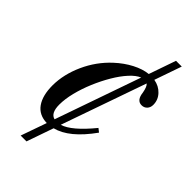

<svg xmlns="http://www.w3.org/2000/svg" viewBox="-252 -753 977 977"><g transform="rotate(45 237.0 -264.0)"><path d="M107.5 149.5 156.5 10.5Q99.5 9 70.5 -32Q41.5 -73 41.5 -146Q42 -225.5 78.5 -306.2Q115 -387 179 -446Q219 -483 263.2 -506Q307.5 -529 347 -533L397.5 -678.5H439L388 -532Q426 -525.5 450.2 -499.5Q474.5 -473.5 474.5 -438.5Q474.5 -419 463 -406.8Q451.5 -394.5 433.5 -394.5Q398 -394.5 392.5 -445.5Q386 -481.5 373.5 -491.5L213 -33.5Q272.5 -51 360 -158L379 -143Q334 -80 289.2 -43.2Q244.5 -6.5 200 4.5L149.5 149.5ZM171 -31 332.5 -493Q306.5 -482.5 278.8 -452Q251 -421.5 225.5 -378.2Q200 -335 179.5 -286.2Q159 -237.5 147 -189.2Q135 -141 135 -101Q135 -40 171 -31Z"/></g></svg>

Font: Libre Caslon Condensed Medium Italic
Style: Regular
Weight: 500
Italic angle: -22.583°
Designer: Pablo Impallari, Rodrigo Fuenzalida, Katja Schimmel, Ertekin Erdin
Foundry: Pablo Impallari, Rodrigo Fuenzalida
Version: Version 2.000; ttfautohint (v1.8.4.7-5d5b);gftools[0.9.33]